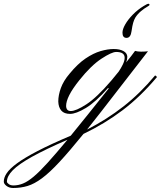

<svg xmlns="http://www.w3.org/2000/svg" viewBox="-298 -588 832 993"><path d="M-230 384.3Q-250.5 384.3 -264.4 373.5Q-278.3 362.8 -278.3 351.6Q-278.8 331.1 -263.4 307.9Q-248 284.7 -209.5 256.3Q-170.9 228 -103.3 192.9Q-35.6 157.7 67.9 113.8Q107.9 64.9 156.5 4.4Q205.1 -56.2 264.6 -130.9L260.7 -132.8Q196.8 -60.1 146 -29.5Q95.2 1 64.5 1Q33.7 1 19 -16.1Q4.4 -33.2 3.4 -63Q3.4 -95.7 16.8 -132.8Q30.3 -169.9 61.5 -206.5Q103.5 -257.8 144.3 -285.4Q185.1 -313 222.2 -323.7Q259.3 -334.5 290 -334.5Q321.8 -334.5 340.8 -323.7Q359.9 -313 360.4 -294.4Q360.4 -280.3 354.5 -265.6Q369.6 -284.2 380.4 -297.9Q391.1 -311.5 400.4 -324.7Q405.8 -323.2 414.3 -322Q422.9 -320.8 431.2 -320.8Q437.5 -320.8 449.2 -321.3Q460.9 -321.8 467.3 -322.8L310.1 -120.1Q264.6 -61 225.3 -10.7Q186 39.6 152.3 82Q254.4 29.8 340.8 -37.8Q427.2 -105.5 504.4 -198.2L514.2 -189.9Q428.7 -87.9 335.9 -17.8Q243.2 52.2 133.8 104.5Q61 194.3 9.5 249.8Q-42 305.2 -81.3 334.2Q-120.6 363.3 -155.5 373.8Q-190.4 384.3 -230 384.3ZM67.9 -13.7Q95.2 -13.7 148.9 -48.6Q202.6 -83.5 277.8 -171.4L315.9 -217.8Q327.6 -234.9 337.2 -254.4Q346.7 -273.9 346.7 -290Q346.2 -319.3 302.7 -319.3Q279.8 -319.3 226.6 -284.4Q173.3 -249.5 112.8 -173.8Q77.1 -129.4 60.3 -95.9Q43.5 -62.5 43.9 -39.1Q45.4 -13.7 67.9 -13.7ZM-228.5 371.1Q-203.6 371.1 -179 361.1Q-154.3 351.1 -123.8 325.4Q-93.3 299.8 -51.3 253.4Q-9.3 207 50.8 134.8Q-64 184.6 -132.6 222.9Q-201.2 261.2 -231.7 292.2Q-262.2 323.2 -262.2 351.6Q-262.2 356.9 -252.9 364Q-243.7 371.1 -228.5 371.1ZM356.4 -392.1Q335.4 -392.1 335.4 -418.9Q335.4 -437 349.9 -462.2Q364.3 -487.3 389.2 -512.7Q414.1 -538.1 445.3 -557.1Q463.4 -568.4 469.2 -568.4Q475.1 -568.4 475.1 -563.5Q475.1 -560.5 472.2 -558.8Q469.2 -557.1 462.9 -552.7Q448.7 -544.9 431.2 -530.3Q413.6 -515.6 401.9 -497.1Q395 -485.4 390.6 -469.7Q386.2 -454.1 382.3 -426.8Q377.9 -392.1 356.4 -392.1Z"/></svg>

Font: Pinyon Script
Style: Regular
Weight: 400
Designer: Nicole Fally, Eben Sorkin
Foundry: Sorkin Type Co.
Version: Version 1.008; ttfautohint (v1.8.4.7-5d5b)